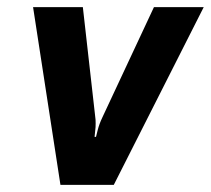

<svg xmlns="http://www.w3.org/2000/svg" viewBox="-20 -520 593 540"><path d="M73 -500H213L248 -190Q249 -185 249 -173Q249 -161 248 -155L246 -135H250Q251 -140 255 -155Q259 -171 268 -190L413 -500H553L300 0H150Z"/></svg>

Font: Scada
Style: Bold Italic
Weight: 700
Italic angle: -10°
Version: Version 4.000